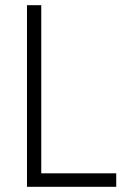

<svg xmlns="http://www.w3.org/2000/svg" viewBox="-20 -720 482 740"><path d="M84 -700V0H428V-52H139V-700Z"/></svg>

Font: Jost Light
Style: Regular
Weight: 300
Version: Version 3.710